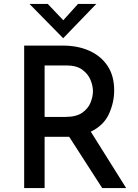

<svg xmlns="http://www.w3.org/2000/svg" viewBox="-20 -957 704 977"><path d="M300 -725Q376 -725 435 -698.5Q494 -672 527.5 -621.5Q561 -571 561 -497Q561 -435 534 -376.5Q507 -318 442 -287L622 0H500L332 -261Q323 -261 314 -261H207V0H103V-725ZM312 -362Q368 -362 398.5 -383.5Q429 -405 441 -435.5Q453 -466 453 -493Q453 -520 440.5 -550.5Q428 -581 398.5 -602.5Q369 -624 318 -624H207V-362ZM223 -937 302 -854 377 -937H470L302 -763H301L130 -937Z"/></svg>

Font: Reem Kufi Ink
Style: Regular
Weight: 400
Designer: Khaled Hosny
Version: Version 1.7